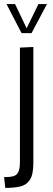

<svg xmlns="http://www.w3.org/2000/svg" viewBox="-20 -754 262 944"><path d="M6 170 0 117Q28 117 45 112.5Q62 108 70 92Q78 76 78 40V-520L144 -523V48Q144 104 127 130Q110 156 79 163Q48 170 6 170ZM86 -591 12 -734H54L111 -615L169 -734H211L135 -591Z"/></svg>

Font: Murecho Light
Style: Regular
Weight: 300
Designer: Neil Summerour
Foundry: Positype
Version: Version 1.010; ttfautohint (v1.8.3)